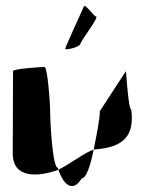

<svg xmlns="http://www.w3.org/2000/svg" viewBox="-20 -778 515 648"><path d="M23 -260C23 -175 108 -180 177 -205C176 -207 177 -209 176 -211C157 -211 149 -366 149 -416C149 -424 141 -552 130 -552C120 -552 24 -546 24 -538C24 -538 23 -340 23 -260ZM177 -205C195 -153 226 -127 256 -176C271 -176 286 -221 296 -273C269 -265 220 -227 177 -205ZM200 -613C200 -608 248 -618 251 -630C254 -642 316 -722 304 -722C298 -722 266 -768 263 -756C259 -746 201 -621 200 -613ZM296 -273C299 -274 302 -274 304 -274C400 -282 434 -322 423 -408C413 -408 405 -546 405 -538L317 -403C317 -376 306 -322 296 -273Z"/></svg>

Font: Ampere
Style: UltCnd
Weight: 400
Version: Version 1